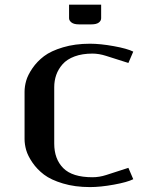

<svg xmlns="http://www.w3.org/2000/svg" viewBox="-20 -778 623 809"><path d="M271 -758.3H406.2V-701.2Q406.2 -690.4 396.2 -682.9Q386.2 -675.3 364.7 -675.3H312.5Q291.5 -675.3 281.2 -683.3Q271 -691.4 271 -701.2ZM83.5 -391.6Q83.5 -413.6 90.3 -437.7Q97.2 -461.9 116.7 -490.5Q136.2 -519 165.5 -541.3Q194.8 -563.5 245.4 -578.6Q295.9 -593.8 359.4 -593.8Q402.8 -593.8 459.7 -583.5Q516.6 -573.2 541.5 -560.5L521 -512.7L427.2 -542.5Q397 -552.2 369.6 -552.2Q326.7 -552.2 294.4 -540.3Q262.2 -528.3 243.9 -507.6Q225.6 -486.8 217 -462.4Q208.5 -438 208.5 -410.6V-172.9Q208.5 -107.9 246.6 -69.6Q284.7 -31.2 369.6 -31.2Q398.4 -31.2 427.2 -40.5L521 -70.8L541.5 -22.9Q516.6 -10.3 459.7 0Q402.8 10.3 359.4 10.3Q295.9 10.3 245.4 -4.9Q194.8 -20 165.5 -42.2Q136.2 -64.5 116.7 -93Q97.2 -121.6 90.3 -145.8Q83.5 -169.9 83.5 -191.9Z"/></svg>

Font: Resagnicto
Style: Bold
Weight: 700
Version: Version 0.9991